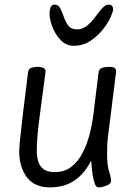

<svg xmlns="http://www.w3.org/2000/svg" viewBox="-20 -796 564 830"><path d="M196 14Q127 14 95 -31.5Q63 -77 63 -141Q63 -153 66.5 -190.5Q70 -228 78.5 -299Q87 -370 101 -482Q103 -499 115.5 -503Q128 -507 146 -507Q154 -507 165.5 -503.5Q177 -500 177 -487Q162 -373 150.5 -286Q139 -199 139 -143Q139 -120 145 -99Q151 -78 168 -65Q185 -52 217 -52Q259 -52 288.5 -75Q318 -98 337.5 -136Q357 -174 368 -218Q379 -262 384 -304L406 -482Q408 -499 422 -503Q436 -507 453 -507Q467 -507 474.5 -503Q482 -499 482 -487L447 -207Q444 -183 443.5 -164Q443 -145 443 -129Q443 -80 451.5 -55Q460 -30 460 -14Q460 -1 440 6.5Q420 14 406 14Q396 14 390.5 0Q385 -14 381.5 -34Q378 -54 376.5 -73Q375 -92 374 -102Q347 -47 303 -16.5Q259 14 196 14ZM298 -598Q266 -598 242.5 -622.5Q219 -647 206.5 -680Q194 -713 194 -739Q194 -752 198.5 -764Q203 -776 216 -776Q232 -776 240.5 -760Q249 -744 256 -722.5Q263 -701 275.5 -685Q288 -669 313 -669Q337 -669 356.5 -685Q376 -701 391.5 -722.5Q407 -744 421.5 -760Q436 -776 449 -776Q469 -776 469 -755Q469 -746 457.5 -720.5Q446 -695 423.5 -667Q401 -639 369.5 -618.5Q338 -598 298 -598Z"/></svg>

Font: Kite One
Style: Regular
Weight: 400
Designer: Eduardo Rodriguez Tunni
Foundry: Eduardo Rodriguez Tunni
Version: Version 1.002; ttfautohint (v1.8.4.7-5d5b);gftools[0.9.23]